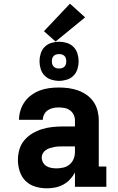

<svg xmlns="http://www.w3.org/2000/svg" viewBox="-20 -1012 640 1040"><path d="M234 8Q234 8 234 8Q234 8 234 8H233Q202 8 171.5 -1Q141 -10 119 -31.5Q97 -53 87 -83.5Q77 -114 77 -145Q77 -174 85 -202Q93 -230 111.5 -252Q130 -274 155 -289Q180 -304 207.5 -312.5Q235 -321 264 -324Q293 -327 321 -327H386V-360Q386 -376 379 -390.5Q372 -405 359 -414.5Q346 -424 330 -427Q314 -430 298 -430Q283 -430 268 -427Q253 -424 240 -415.5Q227 -407 219.5 -393Q212 -379 212 -363H83Q83 -363 83 -363Q83 -363 83 -363Q83 -389 91 -414.5Q99 -440 114 -461Q129 -482 150.5 -497.5Q172 -513 196 -522Q220 -531 246 -534.5Q272 -538 298 -538Q325 -538 351.5 -534.5Q378 -531 403 -522Q428 -513 450 -497.5Q472 -482 487 -460Q502 -438 508.5 -412Q515 -386 515 -360V-110H556V0H386V-78Q375 -57 359 -40Q343 -23 322.5 -12Q302 -1 279.5 3.5Q257 8 234 8ZM286 -100Q305 -100 324 -104.5Q343 -109 357.5 -121.5Q372 -134 379 -152Q386 -170 386 -189V-219H321Q309 -219 297 -218.5Q285 -218 273 -215.5Q261 -213 249.5 -209.5Q238 -206 228 -199Q218 -192 212 -181.5Q206 -171 206 -159Q206 -145 213 -132Q220 -119 232 -112Q244 -105 258 -102.5Q272 -100 286 -100ZM300 -574Q279 -574 258 -580.5Q237 -587 222 -602Q207 -617 200.5 -638Q194 -659 194 -680Q194 -701 200.5 -722Q207 -743 222 -758Q237 -773 258 -779.5Q279 -786 300 -786Q321 -786 342 -779.5Q363 -773 378 -758Q393 -743 399.5 -722Q406 -701 406 -680Q406 -659 399.5 -638Q393 -617 378 -602Q363 -587 342 -580.5Q321 -574 300 -574ZM300 -641Q308 -641 315.5 -643Q323 -645 329 -651Q335 -657 337 -664.5Q339 -672 339 -680Q339 -688 337 -695.5Q335 -703 329 -709Q323 -715 315.5 -717Q308 -719 300 -719Q292 -719 284.5 -717Q277 -715 271 -709Q265 -703 263 -695.5Q261 -688 261 -680Q261 -672 263 -664.5Q265 -657 271 -651Q277 -645 284.5 -643Q292 -641 300 -641ZM281 -787 218 -843 359 -992 441 -918Z"/></svg>

Font: Iosevka Curly Slab XBdEx
Style: Regular
Weight: 800
Width: 7
Monospace: yes
Designer: Belleve Invis
Foundry: Belleve Invis
Version: Version 11.0.0; ttfautohint (v1.8.3)